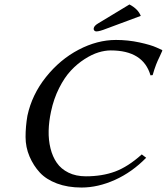

<svg xmlns="http://www.w3.org/2000/svg" viewBox="-20 -839 755 869"><path d="M565.9 -818.8Q604.5 -798.8 617.2 -767.1L460.9 -709Q430.2 -696.8 416 -696.8Q409.7 -696.8 406.2 -701.4Q402.8 -706.1 404.3 -711.9Q406.7 -722.7 423.8 -732.9ZM504.9 -658.2Q559.1 -658.2 611.1 -647Q663.1 -635.7 688.5 -624L713.4 -612.8L714.8 -609.9Q710.9 -600.6 703.6 -585Q696.3 -569.3 693.6 -563.7Q690.9 -558.1 686.5 -546.6Q682.1 -535.2 678.7 -524.7Q675.3 -514.2 670.9 -499L661.1 -498Q628.4 -610.8 481 -610.8Q455.1 -610.8 425.5 -601.8Q396 -592.8 362.8 -571.5Q329.6 -550.3 300.8 -519.5Q272 -488.8 247.6 -440.4Q223.1 -392.1 210.9 -334Q201.2 -289.1 200.2 -247.3Q199.2 -205.6 208.5 -167.7Q217.8 -129.9 237.1 -102.1Q256.3 -74.2 290 -57.6Q323.7 -41 368.7 -41Q442.4 -41 500.7 -62.5Q559.1 -84 621.6 -140.1L641.6 -125Q577.6 -59.6 500.5 -24.9Q423.3 9.8 349.1 9.8Q286.6 9.8 237.8 -8.5Q189 -26.9 160.2 -58.1Q131.3 -89.4 113.5 -131.1Q95.7 -172.9 95.7 -219.5Q95.7 -266.1 104 -314.9Q124.5 -410.6 188 -490.2Q251.5 -569.8 335.9 -614Q420.4 -658.2 504.9 -658.2Z"/></svg>

Font: Linux Biolinum
Style: Italic
Weight: 400
Italic angle: -12°
Designer: Philipp H. Poll
Foundry: Philipp H. Poll
Version: Version 1.1.3 ; ttfautohint (v0.9)